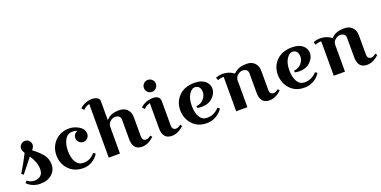

<svg xmlns="http://www.w3.org/2000/svg" viewBox="-16 -1581 4788 2411"><g transform="rotate(-20 2378.5 -375.0)"><path d="M175 -418Q151 -455 151 -484Q151 -513 173.5 -535.5Q196 -558 228 -558Q260 -558 282.5 -535.5Q305 -513 305 -482Q305 -451 274 -416Q356 -356 400 -298.5Q444 -241 444 -165.5Q444 -90 387 -37.5Q330 15 225 15Q177 15 128.5 -6Q80 -27 55 -58L78 -82Q122 -47 173 -47Q224 -47 256.5 -74.5Q289 -102 289 -160Q289 -252 221 -352L70 -163L45 -185Q121 -308 175 -418Z M805 15Q686 15 612.5 -61.5Q539 -138 539 -250Q539 -362 612.5 -438.5Q686 -515 804 -515Q870 -515 933 -477Q996 -439 996 -374Q996 -341 972.5 -317.5Q949 -294 916 -294Q883 -294 859.5 -317.5Q836 -341 836 -371Q836 -401 852 -422Q868 -443 894 -451Q866 -463 830 -463Q763 -463 728.5 -403.5Q694 -344 694 -252.5Q694 -161 728.5 -104Q763 -47 830 -47Q920 -47 983 -122L1011 -104Q978 -50 924.5 -17.5Q871 15 805 15Z M1297 -704V-447Q1332 -485 1372.5 -500Q1413 -515 1475.5 -515Q1538 -515 1577.5 -475.5Q1617 -436 1617 -368V-111Q1617 -84 1630 -68.5Q1643 -53 1670 -53Q1697 -53 1732 -82L1750 -58Q1670 15 1590 15Q1467 15 1467 -132V-389Q1467 -420 1448 -437Q1429 -454 1395 -454Q1361 -454 1329 -426Q1297 -398 1297 -353V0H1147V-717Q1092 -703 1063 -668L1036 -699Q1065 -729 1109.5 -747Q1154 -765 1197.5 -765Q1241 -765 1269 -747.5Q1297 -730 1297 -704Z M1884.5 -613.5Q1861 -637 1861 -670Q1861 -703 1884.5 -726.5Q1908 -750 1941 -750Q1974 -750 1997.5 -726.5Q2021 -703 2021 -670Q2021 -637 1997.5 -613.5Q1974 -590 1941 -590Q1908 -590 1884.5 -613.5ZM1922 -515Q2016 -515 2016 -434V-111Q2016 -84 2029 -68.5Q2042 -53 2069 -53Q2096 -53 2131 -82L2149 -58Q2069 15 1989 15Q1866 15 1866 -132V-467Q1811 -453 1782 -418L1755 -449Q1784 -479 1828.5 -497Q1873 -515 1922 -515Z M2480 -47Q2576 -47 2643 -122L2671 -104Q2637 -50 2581 -17.5Q2525 15 2455 15Q2336 15 2265 -63.5Q2194 -142 2194 -253Q2194 -364 2269.5 -439.5Q2345 -515 2479 -515Q2567 -515 2617 -474Q2667 -433 2667 -370Q2667 -307 2611.5 -253.5Q2556 -200 2465 -200Q2434 -200 2405 -207L2403 -231Q2468 -237 2503.5 -280.5Q2539 -324 2539 -368.5Q2539 -413 2519.5 -437Q2500 -461 2460.5 -461Q2421 -461 2385 -405Q2349 -349 2349 -255Q2349 -161 2383 -104Q2417 -47 2480 -47Z M2850 -500Q2932 -500 2998 -450Q3036 -486 3076 -500.5Q3116 -515 3178.5 -515Q3241 -515 3280.5 -475.5Q3320 -436 3320 -368V-111Q3320 -84 3333 -68.5Q3346 -53 3373 -53Q3400 -53 3435 -82L3453 -58Q3373 15 3293 15Q3170 15 3170 -132V-389Q3170 -420 3151 -437Q3132 -454 3098.5 -454Q3065 -454 3032.5 -427Q3000 -400 3000 -357V0H2850V-460Q2805 -460 2770 -445L2756 -482Q2799 -500 2850 -500Z M3784 -47Q3880 -47 3947 -122L3975 -104Q3941 -50 3885 -17.5Q3829 15 3759 15Q3640 15 3569 -63.5Q3498 -142 3498 -253Q3498 -364 3573.5 -439.5Q3649 -515 3783 -515Q3871 -515 3921 -474Q3971 -433 3971 -370Q3971 -307 3915.5 -253.5Q3860 -200 3769 -200Q3738 -200 3709 -207L3707 -231Q3772 -237 3807.5 -280.5Q3843 -324 3843 -368.5Q3843 -413 3823.5 -437Q3804 -461 3764.5 -461Q3725 -461 3689 -405Q3653 -349 3653 -255Q3653 -161 3687 -104Q3721 -47 3784 -47Z M4154 -500Q4236 -500 4302 -450Q4340 -486 4380 -500.5Q4420 -515 4482.5 -515Q4545 -515 4584.5 -475.5Q4624 -436 4624 -368V-111Q4624 -84 4637 -68.5Q4650 -53 4677 -53Q4704 -53 4739 -82L4757 -58Q4677 15 4597 15Q4474 15 4474 -132V-389Q4474 -420 4455 -437Q4436 -454 4402.5 -454Q4369 -454 4336.5 -427Q4304 -400 4304 -357V0H4154V-460Q4109 -460 4074 -445L4060 -482Q4103 -500 4154 -500Z"/></g></svg>

Font: Croissant One
Style: Regular
Weight: 400
Designer: Eduardo Rodriguez Tunni
Foundry: Eduardo Rodriguez Tunni
Version: Version 1.001